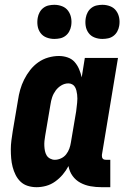

<svg xmlns="http://www.w3.org/2000/svg" viewBox="-20 -771 540 799"><path d="M132 8Q113 8 95.5 2.5Q78 -3 65.5 -15Q53 -27 45 -43Q37 -59 32.5 -76.5Q28 -94 26.5 -112.5Q25 -131 25 -149.5Q25 -168 27.5 -187Q30 -206 33 -225L55 -355Q58 -376 64 -397.5Q70 -419 80.5 -440Q91 -461 105.5 -479.5Q120 -498 139 -511.5Q158 -525 180.5 -531.5Q203 -538 225 -538Q244 -538 261.5 -532Q279 -526 290.5 -513Q302 -500 309 -483.5Q316 -467 320 -449L333 -530H471L404 -126Q404 -122 404.5 -118Q405 -114 407.5 -111Q410 -108 413.5 -107Q417 -106 421 -106H439V8H403Q379 8 356.5 4Q334 0 314.5 -10.5Q295 -21 282 -39Q269 -57 265 -80Q255 -61 241 -44.5Q227 -28 209.5 -15.5Q192 -3 172 2.5Q152 8 132 8ZM208 -106Q221 -106 234 -112Q247 -118 255.5 -129Q264 -140 268.5 -152.5Q273 -165 275 -178L297 -308Q298 -317 299 -325.5Q300 -334 301 -343Q302 -352 302 -360.5Q302 -369 301 -377.5Q300 -386 298 -394Q296 -402 292 -409Q288 -416 280.5 -420Q273 -424 265 -424Q249 -424 235 -415.5Q221 -407 211.5 -394Q202 -381 197 -366Q192 -351 190 -336L168 -206Q166 -195 165 -184.5Q164 -174 164.5 -163.5Q165 -153 167 -143Q169 -133 174 -124.5Q179 -116 188.5 -111Q198 -106 208 -106ZM406 -609Q389 -609 373.5 -615Q358 -621 348.5 -634Q339 -647 336.5 -663.5Q334 -680 337 -697Q339 -709 345 -720Q351 -731 361 -738.5Q371 -746 383 -748.5Q395 -751 406 -751Q423 -751 438.5 -745Q454 -739 463.5 -726Q473 -713 476 -696.5Q479 -680 476 -663Q474 -651 468 -640Q462 -629 452 -621.5Q442 -614 430 -611.5Q418 -609 406 -609ZM206 -609Q189 -609 173.5 -615Q158 -621 148.5 -634Q139 -647 136.5 -663.5Q134 -680 137 -697Q139 -709 145 -720Q151 -731 161 -738.5Q171 -746 183 -748.5Q195 -751 206 -751Q223 -751 238.5 -745Q254 -739 263.5 -726Q273 -713 276 -696.5Q279 -680 276 -663Q274 -651 268 -640Q262 -629 252 -621.5Q242 -614 230 -611.5Q218 -609 206 -609Z"/></svg>

Font: Iosevka Slab Heavy
Style: Italic
Weight: 900
Italic angle: -9°
Monospace: yes
Designer: Belleve Invis
Foundry: Belleve Invis
Version: Version 11.1.0; ttfautohint (v1.8.3)